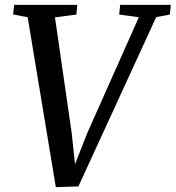

<svg xmlns="http://www.w3.org/2000/svg" viewBox="-20 -763 724 791"><path d="M210 8 94 -692 34 -703.5 38.5 -743H298.5L294.5 -703L206.5 -691.5L275 -217.5L289 -86.5L340 -216L552 -692L471 -703L475 -743H684L679.5 -703L623.5 -692.5L303 5Z"/></svg>

Font: Merriweather Text Regular
Style: Italic
Weight: 400
Italic angle: -7.8°
Designer: Eben Sorkin
Foundry: Eben Sorkin
Version: Version 2.100; ttfautohint (v1.7.19-72a1) -l 8 -r 50 -G 200 